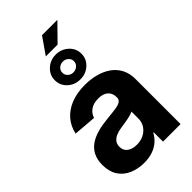

<svg xmlns="http://www.w3.org/2000/svg" viewBox="-281 -1017 1112 1112"><g transform="rotate(-45 275.5 -461.0)"><path d="M199.8 10.4Q147.8 10.4 106.6 -8Q65.4 -26.3 42 -62.4Q18.6 -98.5 18.6 -152.3Q18.6 -198 35.1 -228.7Q51.6 -259.4 80.4 -278.3Q109.2 -297.2 145.9 -307.1Q182.7 -317 223.4 -320.7Q270.9 -325.3 299.9 -329.6Q328.8 -333.9 342 -342.9Q355.3 -352 355.3 -369.3V-371.7Q355.3 -405.2 334.2 -423.7Q313.1 -442.2 274.6 -442.2Q233.8 -442.2 209.6 -424.4Q185.4 -406.6 177.5 -379.5L37.7 -390.8Q48.3 -440.6 79.5 -477Q110.7 -513.3 160.3 -533Q209.9 -552.7 275.2 -552.7Q320.6 -552.7 362.1 -542.1Q403.6 -531.4 436.2 -509.1Q468.8 -486.7 487.7 -451.7Q506.6 -416.7 506.6 -368.2V0H362.9V-76H359Q345.7 -50.5 323.8 -31.1Q301.9 -11.7 271.1 -0.7Q240.3 10.4 199.8 10.4ZM243 -94.1Q276.4 -94.1 301.9 -107.5Q327.4 -120.9 341.9 -143.7Q356.4 -166.5 356.4 -194.9V-252.7Q349.6 -248.4 337.2 -244.6Q324.8 -240.8 309.5 -237.8Q294.2 -234.8 279.2 -232.5Q264.1 -230.3 251.8 -228.5Q224.9 -224.7 204.9 -216.1Q185 -207.4 173.9 -193.1Q162.9 -178.8 162.9 -157.4Q162.9 -126.3 185.4 -110.2Q207.9 -94.1 243 -94.1ZM231.8 -829.1 303.1 -931.6H428.9L328.3 -829.1ZM279.9 -593.2Q234.5 -592.9 202.4 -622.5Q170.4 -652.1 170.9 -694.6Q170.4 -736.3 202.4 -766.2Q234.5 -796 279.9 -796Q325.3 -796 357.3 -766.2Q389.4 -736.3 388.9 -694.6Q389.4 -652.1 357.3 -622.5Q325.3 -592.9 279.9 -593.2ZM279.9 -650.3Q299.8 -650.6 313.7 -663.4Q327.6 -676.2 327.7 -694.6Q327.6 -712.5 313.9 -725.4Q300.1 -738.4 279.9 -738.1Q260.3 -738.1 246.2 -725.3Q232.1 -712.5 232.6 -694.6Q232.1 -676.2 246 -663.1Q260 -650 279.9 -650.3Z"/></g></svg>

Font: Inter Tight
Style: Regular
Weight: 400
Designer: Rasmus Andersson
Foundry: rsms
Version: Version 3.002